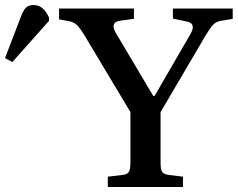

<svg xmlns="http://www.w3.org/2000/svg" viewBox="-227 -744 949 764"><path d="M202 0V-41L261 -48Q280 -50 286 -60.5Q292 -71 292 -99V-298L107 -607Q92 -631 80 -643.5Q68 -656 46 -660L8 -667V-710H306V-669L253 -662Q208 -656 235 -611L383 -362H388L530 -607Q543 -629 539.5 -642Q536 -655 513 -659L461 -670V-710H699V-669L651 -661Q634 -658 623 -647.5Q612 -637 593 -606L412 -298V-95Q412 -70 418 -60.5Q424 -51 444 -48L501 -41V0ZM-178 -497 -207 -513 -144 -677Q-134 -704 -123 -714Q-112 -724 -93 -724Q-54 -724 -32 -674V-661Z"/></svg>

Font: Literata 36pt Medium
Style: Regular
Weight: 500
Designer: Latin by Veronika Burian and Jose Scaglione. Greek by Irene Vlachou. Cyrillic by Vera Evstafieva.
Foundry: TypeTogether
Version: Version 3.002